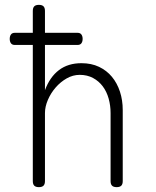

<svg xmlns="http://www.w3.org/2000/svg" viewBox="-20 -760 640 790"><path d="M41 -575Q30 -575 25 -582Q20 -589 20 -600Q20 -611 25 -618Q30 -625 41 -625H115V-715Q115 -728 121 -734Q127 -740 140 -740Q153 -740 159 -734Q165 -728 165 -715V-625H299Q310 -625 315 -618Q320 -611 320 -600Q320 -589 315 -582Q310 -575 299 -575H165V-389Q185 -443 222.5 -471.5Q260 -500 315 -500Q356 -500 387.5 -485Q419 -470 440.5 -444Q462 -418 473.5 -383Q485 -348 485 -307V-15Q485 -2 479 4Q473 10 460 10Q447 10 441 4Q435 -2 435 -15V-295Q435 -326 427 -354.5Q419 -383 403 -404.5Q387 -426 363 -439Q339 -452 308 -452Q280 -452 254.5 -437.5Q229 -423 209 -400Q189 -377 177 -349Q165 -321 165 -295V-15Q165 -2 159 4Q153 10 140 10Q127 10 121 4Q115 -2 115 -15V-575Z"/></svg>

Font: Maple Mono Thin
Style: Regular
Weight: 250
Monospace: yes
Designer: subframe7536
Version: Version 7.000